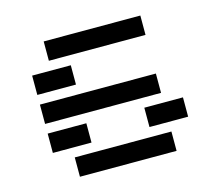

<svg xmlns="http://www.w3.org/2000/svg" viewBox="-98 -811 1075 937"><g transform="rotate(-15 439.5 -342.0)"><path d="M195.3 -585.9V-683.6H683.6V-585.9ZM195.3 0V-97.7H683.6V0ZM585.9 -146.5V-244.1H781.2V-146.5ZM97.7 -146.5V-244.1H293V-146.5ZM97.7 -293V-390.6H683.6V-293ZM97.7 -439.5V-537.1H293V-439.5Z"/></g></svg>

Font: Trigram
Style: Regular
Weight: 400
Designer: GGBotNet
Foundry: GGBotNet
Version: 1.05